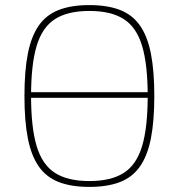

<svg xmlns="http://www.w3.org/2000/svg" viewBox="-20 -722 702 754"><path d="M94 -338V-360H574V-338ZM331 -702Q402 -702 451 -683Q500 -664 529.5 -622Q559 -580 572.5 -512Q586 -444 586 -345Q586 -246 572.5 -178Q559 -110 529.5 -68Q500 -26 451 -7Q402 12 331 12Q260 12 211 -7Q162 -26 132.5 -68Q103 -110 89.5 -178Q76 -246 76 -345Q76 -444 89.5 -512Q103 -580 132.5 -622Q162 -664 211 -683Q260 -702 331 -702ZM331 -679Q246 -679 196 -647Q146 -615 124 -542Q102 -469 102 -345Q102 -221 124 -148Q146 -75 196 -43Q246 -11 331 -11Q416 -11 466 -43Q516 -75 538 -148Q560 -221 560 -345Q560 -469 538 -542Q516 -615 466 -647Q416 -679 331 -679Z"/></svg>

Font: Exo 2 Thin
Style: Regular
Weight: 250
Designer: Natanael Gama
Foundry: Natanael Gama
Version: Version 2.010